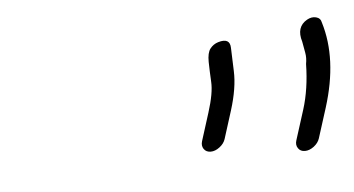

<svg xmlns="http://www.w3.org/2000/svg" viewBox="-29 -674 470 255"><g transform="rotate(-5 206.5 -547.0)"><path d="M369 -459C373 -459 377 -460.5 381 -463.5C384.9 -466.5 387.5 -470 388.8 -474L401.5 -514C414.8 -556.3 416.4 -593.9 406.2 -627C405.5 -631 403.1 -633.5 399.1 -634.5C395.1 -635.5 391.1 -634.8 387 -632.5C376.9 -626.7 373.9 -617.2 378 -604L380.7 -589C381.6 -584.3 381.5 -579.3 380.5 -574C380.1 -551.8 377.1 -531.8 371.5 -514L358.8 -474C357.5 -470 357.9 -466.5 360 -463.5C362 -460.5 365 -459 369 -459ZM244.2 -469C248.2 -469 252.2 -470.5 256.1 -473.5C260.1 -476.5 262.7 -480 264 -484L275.7 -521C281.9 -540.7 284.7 -558.1 284.1 -573L283 -604C282.8 -613.2 277.4 -616.2 266.8 -613C262.4 -611.7 258.8 -609.2 255.9 -605.5C253.1 -601.8 251.8 -596 251.9 -588C252 -580 252.4 -571.1 252.9 -561.2C253.5 -551.4 251.1 -538 245.7 -521L234 -484C232.7 -480 233.1 -476.5 235.1 -473.5C237.2 -470.5 240.2 -469 244.2 -469Z"/></g></svg>

Font: Proton
Style: ExBdExtSuIt
Weight: 500
Version: Version 1.017